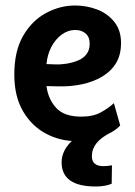

<svg xmlns="http://www.w3.org/2000/svg" viewBox="-20 -509 492 698"><path d="M257 4Q198 4 146.5 -23.5Q95 -51 63.5 -105Q32 -159 32 -238Q32 -323 64 -378.5Q96 -434 147 -461.5Q198 -489 253 -489Q295 -489 333 -474.5Q371 -460 395.5 -429.5Q420 -399 420 -353Q420 -309 401.5 -279Q383 -249 350.5 -230Q318 -211 277.5 -202.5Q237 -194 193 -195L149 -196Q155 -149 184 -117Q213 -85 275 -85Q319 -85 347.5 -101Q376 -117 394 -134L417 -53Q406 -40 383 -27Q360 -14 328 -5Q296 4 257 4ZM149 -276 180 -275Q200 -274 222 -277.5Q244 -281 263.5 -289Q283 -297 294.5 -312Q306 -327 306 -350Q306 -375 291 -387.5Q276 -400 254 -400Q227 -400 204 -383Q181 -366 166.5 -338Q152 -310 149 -276ZM328 169Q204 169 204 81Q204 40 239 5.5Q274 -29 334 -44L384 -28Q347 -9 330.5 12Q314 33 314 59Q314 95 356 95Q370 95 387 92L386 159Q362 169 328 169Z"/></svg>

Font: Kreon Light SemiBold
Style: Regular
Weight: 600
Version: Version 2.002